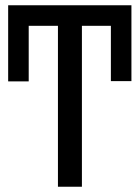

<svg xmlns="http://www.w3.org/2000/svg" viewBox="-20 -709 530 729"><path d="M11 -689H479V-401H401V-611H291V0H200V-611H89V-400H11Z"/></svg>

Font: Fira Sans Extra Condensed
Style: Regular
Weight: 400
Width: 1
Designer: Carrois Corporate & Edenspiekermann AG
Foundry: Carrois Corporate GbR & Edenspiekermann AG
Version: Version 4.203